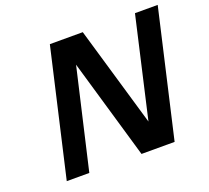

<svg xmlns="http://www.w3.org/2000/svg" viewBox="-119 -843 1078 992"><g transform="rotate(-20 420.0 -347.5)"><path d="M87 0 247 -695H428L589 -145L715 -695H840L680 0H498L338 -549L211 0Z"/></g></svg>

Font: Coval
Style: ExtraBold Italic
Weight: 800
Foundry: Context Ltd
Version: Version 001.000